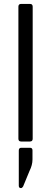

<svg xmlns="http://www.w3.org/2000/svg" viewBox="-20 -723 261 981"><path d="M146 45V92Q146 120 131 150L98 230Q93 238 87 238Q76 238 76 226V46Q76 32 89 32H133Q146 32 146 45ZM133 0H88Q74 0 74 -14V-689Q74 -703 88 -703H133Q147 -703 147 -689V-14Q147 0 133 0Z"/></svg>

Font: Rajdhani Medium
Style: Regular
Weight: 500
Designer: Satya Rajpurohit, Jyotish Sonowal
Foundry: Indian Type Foundry
Version: Version 1.201 February 1, 2022